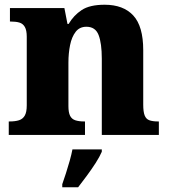

<svg xmlns="http://www.w3.org/2000/svg" viewBox="-20 -570 716 811"><path d="M17 0V-57H21Q44 -57 60 -62Q76 -67 84.5 -81.5Q93 -96 93 -125V-415Q93 -442 85 -456Q77 -470 62.5 -474.5Q48 -479 26 -479H22V-536H252L265 -469H270Q291 -505 325 -527.5Q359 -550 422 -550Q501 -550 543 -504.5Q585 -459 585 -358V-128Q585 -98 591 -82.5Q597 -67 611 -62Q625 -57 647 -57H651V0H410V-322Q410 -387 396.5 -422Q383 -457 345 -457Q316 -457 299.5 -435.5Q283 -414 276 -379.5Q269 -345 269 -305V-122Q269 -95 276 -81Q283 -67 298 -62Q313 -57 335 -57H339V0ZM243 208Q250 188 258.5 162Q267 136 274.5 109Q282 82 286 61H410V71Q401 92 384 118.5Q367 145 347 172Q327 199 310 221H243Z"/></svg>

Font: Noto Serif Hebrew ExtraBold
Style: Regular
Weight: 800
Version: Version 2.003